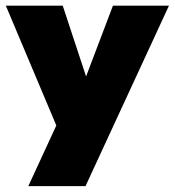

<svg xmlns="http://www.w3.org/2000/svg" viewBox="-28 -430 599 658"><path d="M267 -168 359 -410.5H551L265 208H69L165 0L-8 -410.5H187Z"/></svg>

Font: League Spartan Black
Style: Regular
Weight: 900
Foundry: The League of Moveable Type
Version: Version 2.002